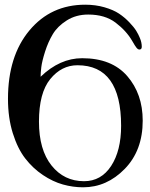

<svg xmlns="http://www.w3.org/2000/svg" viewBox="-20 -806 638 818"><path d="M343 -786Q387 -786 425 -775Q463 -764 487 -748Q511 -732 531 -711Q551 -690 560.5 -674.5Q570 -659 576 -644Q584 -625 584 -607Q584 -595 574 -595Q568 -595 562 -602Q556 -609 543 -632Q518 -675 472.5 -709.5Q427 -744 356 -744Q304 -744 264.5 -719Q225 -694 205 -660.5Q185 -627 172 -586Q159 -545 156 -520Q153 -495 153 -479Q235 -558 330 -558Q456 -558 522 -482Q588 -406 588 -292Q588 -165 511.5 -86.5Q435 -8 334 -8Q291 -8 248 -20Q205 -32 162.5 -60.5Q120 -89 87.5 -131Q55 -173 34.5 -238.5Q14 -304 14 -385Q14 -567 105.5 -676.5Q197 -786 343 -786ZM310 -528Q242 -528 194 -469Q146 -410 146 -288Q146 -168 199.5 -101Q253 -34 338 -34Q411 -34 453.5 -99Q496 -164 496 -270Q496 -528 310 -528Z"/></svg>

Font: Henny Penny
Style: Regular
Weight: 400
Designer: Olga Umpeleva
Foundry: Brownfox
Version: Version 1.001